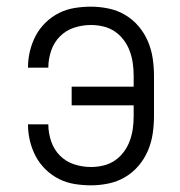

<svg xmlns="http://www.w3.org/2000/svg" viewBox="-20 -548 540 576"><path d="M253 8Q228 8 203.5 4Q179 0 157 -11Q135 -22 117 -39.5Q99 -57 87.5 -78.5Q76 -100 70 -124.5Q64 -149 64 -174Q64 -174 64 -174.5Q64 -175 64 -175H125Q125 -175 125 -174.5Q125 -174 125 -174Q125 -149 133.5 -124Q142 -99 160 -81Q178 -63 202.5 -55Q227 -47 253 -47Q272 -47 290.5 -51.5Q309 -56 324.5 -66.5Q340 -77 351.5 -92.5Q363 -108 369.5 -126Q376 -144 378.5 -162.5Q381 -181 381 -200V-232H195V-288H381V-320Q381 -339 378.5 -357.5Q376 -376 369.5 -394Q363 -412 351.5 -427.5Q340 -443 324.5 -453.5Q309 -464 290.5 -468.5Q272 -473 253 -473Q227 -473 202.5 -465Q178 -457 160 -439Q142 -421 133.5 -396Q125 -371 125 -346Q125 -346 125 -345.5Q125 -345 125 -345H64Q64 -345 64 -345.5Q64 -346 64 -346Q64 -371 70 -395.5Q76 -420 87.5 -441.5Q99 -463 117 -480.5Q135 -498 157 -509Q179 -520 203.5 -524Q228 -528 253 -528Q279 -528 305.5 -522.5Q332 -517 355 -503.5Q378 -490 395.5 -469.5Q413 -449 423.5 -424.5Q434 -400 438 -373.5Q442 -347 442 -320V-200Q442 -173 438 -146.5Q434 -120 423.5 -95.5Q413 -71 395.5 -50.5Q378 -30 355 -16.5Q332 -3 305.5 2.5Q279 8 253 8Z"/></svg>

Font: Iosevka SS04 Light
Style: Regular
Weight: 300
Monospace: yes
Designer: Belleve Invis
Foundry: Belleve Invis
Version: Version 19.0.0; ttfautohint (v1.8.4)